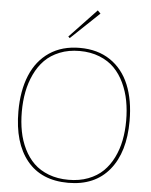

<svg xmlns="http://www.w3.org/2000/svg" viewBox="-67 -1112 927 1176"><g transform="rotate(5 397.0 -524.0)"><path d="M397 -800.8Q329.6 -800.8 274.9 -778.8Q220.2 -756.8 183.6 -719.7Q147 -682.6 122.6 -630.9Q98.1 -579.1 87.2 -521.7Q76.2 -464.4 76.2 -399.9Q76.2 -335.4 87.2 -278.6Q98.1 -221.7 122.8 -171.6Q147.5 -121.6 184.1 -85.9Q220.7 -50.3 275.1 -29.5Q329.6 -8.8 397 -8.8Q463.9 -8.8 518.1 -29.5Q572.3 -50.3 609.1 -86.2Q646 -122.1 670.7 -172.1Q695.3 -222.2 706.5 -278.8Q717.8 -335.4 717.8 -399.9Q717.8 -464.4 707 -521.7Q696.3 -579.1 671.9 -630.9Q647.5 -682.6 611.1 -719.7Q574.7 -756.8 520 -778.8Q465.3 -800.8 397 -800.8ZM738.8 -399.9Q738.8 -208 649.7 -99.1Q560.5 9.8 397 9.8Q231 9.8 143.1 -98.4Q55.2 -206.5 55.2 -399.9Q55.2 -527.3 94 -621.3Q132.8 -715.3 210.2 -767.6Q287.6 -819.8 397 -819.8Q506.8 -819.8 584.2 -767.8Q661.6 -715.8 700.2 -622.1Q738.8 -528.3 738.8 -399.9ZM485.8 -1058.1 503.9 -1040 329.1 -874 319.8 -882.8Z"/></g></svg>

Font: Sinkin Sans 100 Thin
Style: Regular
Weight: 100
Designer: Keith Bates
Foundry: K-Type
Version: Sinkin Sans (version 1.0)  by Keith Bates   •   © 2014   www